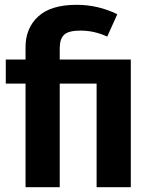

<svg xmlns="http://www.w3.org/2000/svg" viewBox="-20 -777 633 797"><path d="M467 -718 425 -625Q372 -650 314 -650Q265 -650 246.5 -633Q228 -616 228 -577V-530H523V0H381V-430H228V0H86V-430H4V-530H86V-581Q86 -660 138.5 -708.5Q191 -757 298 -757Q387 -757 467 -718Z"/></svg>

Font: Wolseley Sans SemiBold
Style: Regular
Weight: 600
Designer: Carrois Corporate & Edenspiekermann AG
Foundry: Carrois Corporate GbR & Edenspiekermann AG
Version: Version 4.202